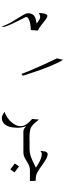

<svg xmlns="http://www.w3.org/2000/svg" viewBox="820 -1394 849 2528"><g transform="rotate(90 1244.0 -130.5)"><path d="M206.1 -43 246.1 36.1Q277.3 96.7 293.9 133.8Q320.3 190.4 332 230.5Q336.9 246.1 332 273.4Q310.5 212.9 276.4 150.4Q265.6 131.8 203.1 30.3Q166 -28.3 158.2 -53.7Q150.4 -83 160.2 -113.3Q170.9 -147.5 199.2 -163.1Q215.8 -172.9 233.4 -176.8Q237.3 -177.7 248 -180.2Q258.8 -182.6 264.6 -183.6L291 -190.4L262.7 -209Q246.1 -220.7 238.3 -225.6Q219.7 -235.4 207 -235.4Q179.7 -235.4 153.3 -218.8L152.3 -217.8V-236.3Q154.3 -278.3 162.1 -300.8Q172.9 -330.1 190.4 -330.1Q208 -330.1 245.1 -302.7L321.3 -242.2Q357.4 -215.8 382.8 -206.1L376 -113.3Q352.5 -112.3 311 -106.9Q269.5 -101.6 248 -91.8Q221.7 -80.1 214.4 -72.8Q207 -65.4 205.1 -58.6Q204.1 -51.8 205.1 -45.9V-43.9Z M977.5 -7.8 954.1 11.7Q942.4 -20.5 920.9 -75.2Q889.6 -151.4 834 -275.4Q782.2 -389.6 749 -456.1L767.6 -535.2Q801.8 -485.4 844.7 -382.8Q885.7 -287.1 932.6 -145.5Q960 -66.4 977.5 -7.8Z M1858.4 -14.6H1710.9Q1695.3 -14.6 1679.7 -22.5Q1668 -28.3 1666 -30.3L1641.6 -52.7L1650.4 -23.4Q1668 34.2 1660.2 106.4Q1653.3 180.7 1625 220.7Q1591.8 269.5 1533.2 269.5Q1515.6 269.5 1491.7 257.8Q1467.8 246.1 1452.1 235.4Q1539.1 203.1 1592.8 137.7Q1658.2 59.6 1635.7 -17.6Q1625 -50.8 1580.1 -97.7Q1568.4 -111.3 1546.9 -129.9L1554.7 -219.7Q1579.1 -186.5 1593.8 -170.9Q1637.7 -122.1 1668.9 -110.4Q1710.9 -94.7 1800.8 -94.7Q1816.4 -94.7 1835 -94.7Z M2164.1 -194.3Q2118.2 -224.6 2079.1 -240.7Q2040 -256.8 2011.7 -256.8Q1987.3 -256.8 1966.8 -237.3L1974.6 -299.8Q1987.3 -334 2009.8 -334Q2037.1 -334 2066.4 -318.4Q2105.5 -297.9 2182.6 -241.2Q2249 -193.4 2289.1 -182.6Q2308.6 -176.8 2361.3 -175.8L2364.3 -100.6H2224.6Q2174.8 -100.6 2134.8 -76.2L2065.4 -36.1Q2029.3 -14.6 1982.4 -14.6H1855.5L1832 -95.7H1950.2Q1992.2 -95.7 2035.2 -110.4Q2065.4 -120.1 2109.4 -140.6L2187.5 -178.7ZM2250 102.5 2210.9 158.2 2132.8 98.6 2171.9 43Z"/></g></svg>

Font: Thabit-Oblique
Style: Oblique
Weight: 500
Designer: Regenerated by Nadim Shaikli
Foundry: MAK Alagha
Version: 0.01